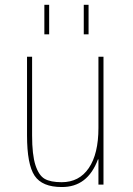

<svg xmlns="http://www.w3.org/2000/svg" viewBox="-20 -750 540 780"><path d="M377.9 -102.5Q335.9 10.7 230.5 9.8Q151.4 9.8 120.6 -36.1Q89.8 -82 89.8 -200.2V-519.5H110.4V-200.2Q110.4 -121.1 124 -79.1Q137.7 -37.1 161.6 -23.4Q185.5 -9.8 230.5 -9.8Q301.8 -9.8 340.8 -67.4Q379.9 -125 379.9 -230.5V-519.5H400.4V0H379.9V-102.5ZM320.3 -610.4V-730.5H339.8V-610.4ZM160.2 -610.4V-730.5H179.7V-610.4Z"/></svg>

Font: Mgen+ 1m thin
Style: Regular
Weight: 100
Designer: [Source Han Sans]
Ryoko NISHIZUKA  (kana & ideographs); Paul D. Hunt (Latin, Greek & Cyrillic); Wenlong ZHANG  (bopomofo
Version: Version 1.059.20150602